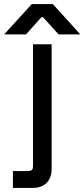

<svg xmlns="http://www.w3.org/2000/svg" viewBox="-76 -717 412 937"><path d="M83 200H-13V118H61Q71 118 79 113Q85 108 85 94V-501H176V108Q176 150 152 175Q128 200 83 200ZM-56 -549 79 -697H182L316 -549H210L134 -633H126L51 -549Z"/></svg>

Font: Rilu
Style: Bold
Weight: 500
Designer: Alí Sinisterra
Foundry: Alí Sinisterra
Version: ""